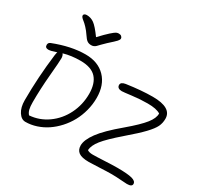

<svg xmlns="http://www.w3.org/2000/svg" viewBox="-201 -1235 1631 1556"><g transform="rotate(30 615.0 -457.5)"><path d="M490.2 -969.2Q506.3 -969.2 515.6 -960.9Q524.9 -952.6 524.9 -940.9Q524.9 -930.7 511.5 -915.5Q498 -900.4 445.8 -854Q427.7 -837.4 409.7 -818.6Q391.6 -799.8 384.5 -792.5Q377.4 -785.2 366.7 -780Q356 -774.9 341.8 -774.9Q319.8 -774.9 304.2 -785.4Q288.6 -795.9 269 -826.2Q248.5 -856.9 226.6 -880.1Q204.6 -903.3 191.9 -912.8Q179.2 -922.4 170.7 -931.6Q162.1 -940.9 162.1 -950.2Q162.1 -958.5 170.2 -963.9Q178.2 -969.2 190.9 -969.2Q229 -969.2 260.5 -946.3Q292 -923.3 344.2 -851.1Q394 -904.3 424.3 -931.2Q454.6 -958 466.1 -963.6Q477.5 -969.2 490.2 -969.2ZM190.9 29.8Q152.8 29.8 126 -11.7Q99.1 -53.2 99.1 -120.1Q99.1 -333.5 127 -557.1Q130.4 -579.6 133.8 -587.9Q82.5 -569.8 59.1 -569.8Q28.8 -569.8 28.8 -597.2Q28.8 -618.2 48.8 -626Q207.5 -688 341.8 -688Q459 -688 527.1 -617.9Q595.2 -547.9 595.2 -426.8Q595.2 -366.2 579.6 -307.1Q564 -248 536.6 -198Q509.3 -147.9 470.7 -105.5Q432.1 -63 387.7 -33.2Q343.3 -3.4 292.5 13.2Q241.7 29.8 190.9 29.8ZM798.8 54.2Q731.9 54.2 703.4 33.2Q674.8 12.2 674.8 -29.8Q674.8 -81.1 727.1 -152.6Q779.3 -224.1 908.2 -332Q1012.7 -420.4 1055.2 -474.4Q1097.7 -528.3 1096.2 -570.8Q1059.1 -595.2 976.1 -595.2Q906.2 -595.2 832 -585.7Q757.8 -576.2 743.2 -576.2Q723.1 -576.2 711.2 -584.5Q699.2 -592.8 699.2 -609.9Q699.2 -636.2 742.2 -643.1Q879.9 -663.1 983.9 -663.1Q1162.1 -663.1 1162.1 -559.1Q1162.1 -518.6 1145.8 -484.6Q1129.4 -450.7 1082.8 -401.6Q1036.1 -352.5 940.9 -271Q831.5 -176.3 789.6 -123.3Q747.6 -70.3 745.1 -25.9Q762.7 -13.2 795.9 -13.2Q830.6 -13.2 905.3 -17.1Q980 -21 1022.9 -21Q1119.1 -21 1160.6 -10Q1202.1 1 1202.1 27.8Q1202.1 54.2 1154.8 54.2Q1136.2 54.2 1094 50.5Q1051.8 46.9 1006.8 46.9Q966.8 46.9 897.2 50.5Q827.6 54.2 798.8 54.2ZM163.1 -139.2Q163.1 -98.1 169.2 -73Q175.3 -47.9 190.9 -30.8Q284.2 -37.6 361.3 -92.5Q438.5 -147.5 482.2 -235.4Q525.9 -323.2 525.9 -424.8Q525.9 -521.5 479.7 -572.3Q433.6 -623 332 -623Q246.1 -623 174.8 -602.1Q187 -586.4 187 -562Q187 -528.3 175 -394.8Q163.1 -261.2 163.1 -139.2Z"/></g></svg>

Font: Shantell Sans Bouncy
Style: Regular
Weight: 300
Designer: Stephen Nixon, Anya Danilova, Shantell Martin
Foundry: Arrow Type
Version: Version 1.006;[9816181b4]